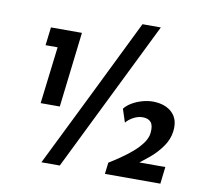

<svg xmlns="http://www.w3.org/2000/svg" viewBox="-83 -861 1062 958"><g transform="rotate(10 448.0 -382.0)"><path d="M116 -671H273L228 -290H131L166 -579H105ZM656 -766Q561 -574 467.5 -383Q374 -192 279 0H186Q281 -192 375 -383Q469 -574 563 -766ZM540 -334Q554 -352 577 -365.5Q600 -379 627.5 -387Q655 -395 683 -395Q746 -394 780.5 -360Q815 -326 807 -265Q802 -225 776.5 -188.5Q751 -152 714 -121Q677 -90 639.5 -63.5Q602 -37 573 -15L596 -84H799L789 2H508L515 -56Q541 -72 571 -92.5Q601 -113 628.5 -136.5Q656 -160 675 -186Q694 -212 697 -238Q701 -276 687.5 -292.5Q674 -309 645 -309Q622 -309 598.5 -296.5Q575 -284 562 -267Z"/></g></svg>

Font: Josefin Sans Medium
Style: Italic
Weight: 500
Italic angle: -7°
Designer: Santiago Orozco
Foundry: Typemade
Version: Version 2.000